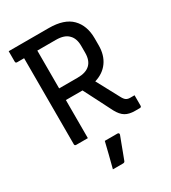

<svg xmlns="http://www.w3.org/2000/svg" viewBox="-222 -814 1045 1170"><g transform="rotate(-30 300.0 -229.5)"><path d="M183 0H101Q90 0 90 -11V-616H41Q30 -616 30 -627V-700H312Q420 -700 471.5 -648Q523 -596 523 -506V-457Q523 -388 489.5 -341.5Q456 -295 395 -277Q416 -238 437 -199Q458 -160 480 -119Q491 -98 502 -91Q513 -84 529 -84H560V-11Q560 0 549 0H515Q474 0 448 -15.5Q422 -31 401 -70Q376 -120 350.5 -169.5Q325 -219 300 -268H183ZM313 -616H183V-350H313Q429 -350 429 -459V-507Q429 -560 401 -587Q374 -616 313 -616ZM264 66H353Q359 66 362 70Q365 74 363 80Q352 109 343.5 131.5Q335 154 326.5 177Q318 200 306 231Q305 235 301.5 238Q298 241 291 241H220Q233 191 243.5 149.5Q254 108 264 66Z"/></g></svg>

Font: Recursive Mn Lnr St
Style: Regular
Weight: 400
Monospace: yes
Version: Version 1.079;hotconv 1.0.112;makeotfexe 2.5.65598; ttfautoh